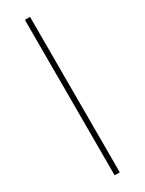

<svg xmlns="http://www.w3.org/2000/svg" viewBox="-223 -718 682 905"><g transform="rotate(-30 118.0 -265.0)"><path d="M132 158H104V-688H132Z"/></g></svg>

Font: Roundo Variable
Style: Regular
Weight: 200
Designer: Shiva Nallaperumal
Foundry: Indian Type Foundry
Version: Version 2.000